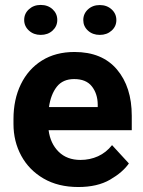

<svg xmlns="http://www.w3.org/2000/svg" viewBox="-20 -749 580 779"><path d="M297.9 9.8Q215.8 9.8 156.7 -24.7Q97.7 -59.1 66.2 -117.2Q34.7 -175.3 34.7 -246.1V-265.6Q34.7 -345.7 64.7 -407.2Q94.7 -468.8 150.1 -503.4Q205.6 -538.1 282.2 -538.1Q394.5 -538.1 454.6 -467Q514.6 -396 514.6 -279.3V-220.7H177.2Q184.1 -167 217.8 -133.5Q251.5 -100.1 306.6 -100.1Q344.7 -100.1 377.7 -115Q410.6 -129.9 434.6 -160.2L502.9 -85.9Q478 -49.8 426.5 -20Q375 9.8 297.9 9.8ZM280.8 -428.2Q234.9 -428.2 210.4 -397Q186 -365.7 178.7 -314.5H376.5V-325.2Q376 -368.7 352.8 -398.4Q329.6 -428.2 280.8 -428.2ZM78.1 -668Q78.1 -693.8 97.4 -711.4Q116.7 -729 145 -729Q174.3 -729 193.4 -711.4Q212.4 -693.8 212.4 -668Q212.4 -642.6 193.4 -625Q174.3 -607.4 145 -607.4Q116.7 -607.4 97.4 -625Q78.1 -642.6 78.1 -668ZM317.9 -667.5Q317.9 -693.4 336.9 -710.9Q356 -728.5 384.8 -728.5Q413.6 -728.5 432.9 -710.9Q452.1 -693.4 452.1 -667.5Q452.1 -642.1 432.9 -624.8Q413.6 -607.4 384.8 -607.4Q356 -607.4 336.9 -624.8Q317.9 -642.1 317.9 -667.5Z"/></svg>

Font: Vazirmatn UI FD
Style: Bold
Weight: 700
Designer: Saber Rastikerdar
Foundry: Saber Rastikerdar
Version: Version 33.003